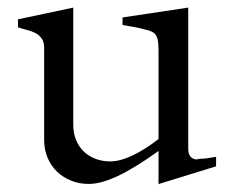

<svg xmlns="http://www.w3.org/2000/svg" viewBox="-20 -460 603 495"><path d="M537.1 -31.2 388.7 14.6V-70.8Q329.1 -27.8 284.9 -6.8Q240.7 14.2 208.5 14.2Q184.1 14.2 163.1 5.6Q142.1 -2.9 126.7 -17.8Q111.3 -32.7 102.5 -53.7Q93.8 -74.7 93.8 -99.6V-336.9Q93.8 -352.1 87.4 -360.8Q81.1 -369.6 71.3 -374.8Q61.5 -379.9 49.6 -382.8Q37.6 -385.7 26.4 -389.6V-410.2L168.9 -440.4V-137.7Q168.9 -116.7 176 -99.4Q183.1 -82 195.6 -69.8Q208 -57.6 225.6 -50.8Q243.2 -43.9 263.7 -43.9Q290 -43.9 322.5 -59.6Q355 -75.2 388.7 -101.6V-330.6Q388.7 -349.1 386.2 -358.9Q383.8 -368.7 378.2 -373.8Q372.6 -378.9 363 -381.6Q353.5 -384.3 338.9 -387.7Q328.6 -390.1 317.1 -391.8Q305.7 -393.6 295.9 -395.5V-415L465.3 -440.4V-76.7Q465.3 -62.5 471.4 -55.9Q477.5 -49.3 487.3 -48.8Q491.2 -50.8 498 -50.8Q504.9 -50.8 512.7 -51.8L537.1 -55.7Z"/></svg>

Font: XB Niloofar
Style: Regular
Weight: 400
Designer: Behnam
Foundry: Irmug
Version: Version 7.201 2008